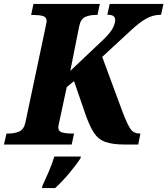

<svg xmlns="http://www.w3.org/2000/svg" viewBox="-43 -734 850 975"><path d="M-23 0 -10 -56H2Q30 -56 54 -66Q78 -76 86 -112L187 -590Q194 -622 194 -626Q194 -647 175.5 -652.5Q157 -658 127 -658H115L127 -714H464L452 -658H440Q413 -658 390 -648Q367 -638 359 -600L314 -374L483 -534Q521 -571 531.5 -594.5Q542 -618 542 -632Q542 -645 533.5 -652Q525 -659 502 -659L514 -714H787L775 -659Q735 -659 700.5 -640Q666 -621 621 -579L476 -445L580 -164Q603 -104 619 -80Q635 -56 667 -56H670L659 0H593Q529 0 492.5 -13Q456 -26 433.5 -60.5Q411 -95 389 -159L333 -322L296 -292L258 -115Q256 -106 254.5 -99Q253 -92 253 -88Q253 -67 272.5 -61.5Q292 -56 321 -56H333L321 0ZM173 208Q189 174 205.5 135.5Q222 97 233 61H368L365 71Q345 102 309.5 144.5Q274 187 237 221H170Z"/></svg>

Font: Noto Serif SemiCondensed ExtraBold
Style: Italic
Weight: 800
Width: 4
Italic angle: -12°
Designer: Monotype Design Team
Foundry: Monotype Imaging Inc.
Version: Version 2.014; ttfautohint (v1.8.4.7-5d5b)